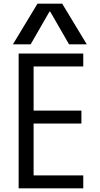

<svg xmlns="http://www.w3.org/2000/svg" viewBox="-20 -1020 540 1040"><path d="M81 0V-730H431V-660H162V-421H421V-351H162V-70H431V0ZM50 -780 183 -1000H317L450 -780H354L252 -957H248L146 -780Z"/></svg>

Font: M PLUS 1 Code
Style: Regular
Weight: 400
Designer: Coji Morishita
Foundry: UNDERFOREST DESIGN
Version: Version 1.005